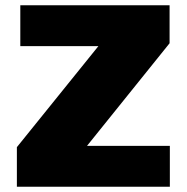

<svg xmlns="http://www.w3.org/2000/svg" viewBox="-20 -708 708 728"><path d="M44 0V-150L353 -533H57V-688H623V-544L310 -155H624V0Z"/></svg>

Font: Saira SemiExpanded ExtraBold
Style: Regular
Weight: 800
Width: 6
Designer: Hector Gatti with collaboration of the Omnibus-Type team
Foundry: Omnibus-Type
Version: Version 1.101